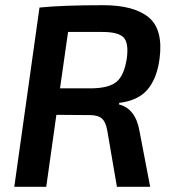

<svg xmlns="http://www.w3.org/2000/svg" viewBox="-20 -719 669 739"><path d="M35 0 132 -690Q221 -699 377 -699Q496 -699 552.5 -652Q609 -605 594 -492Q584 -417 548 -374.5Q512 -332 439 -323L438 -317Q502 -301 517 -214L558 0H430L393 -216Q387 -250 372 -263Q357 -276 326 -276L197 -277L158 0ZM211 -379H333Q400 -380 429 -404.5Q458 -429 468 -494Q476 -553 456 -574.5Q436 -596 374 -596H242Z"/></svg>

Font: Exo 2.0 Semi Bold
Style: Italic
Weight: 600
Italic angle: -8°
Designer: Natanael Gama
Version: Version 1.001;PS 001.001;hotconv 1.0.70;makeotf.lib2.5.58329